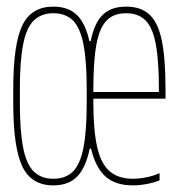

<svg xmlns="http://www.w3.org/2000/svg" viewBox="-20 -550 540 580"><path d="M141 10Q75 10 47.5 -47Q20 -104 20 -240V-280Q20 -417 47.5 -473.5Q75 -530 141 -530Q186 -530 212 -505Q238 -480 250 -426H254Q265 -481 290.5 -505.5Q316 -530 361 -530Q406 -530 432 -505.5Q458 -481 469 -426.5Q480 -372 480 -280V-252H252V-272H470L460 -262V-280Q460 -367 450.5 -417Q441 -467 419.5 -488.5Q398 -510 361 -510Q324 -510 302.5 -488.5Q281 -467 271.5 -417Q262 -367 262 -280V-240Q262 -157 273.5 -106Q285 -55 311.5 -32.5Q338 -10 381 -10Q401 -10 423 -14.5Q445 -19 462 -27V-5Q444 2 422.5 6Q401 10 381 10Q329 10 299 -16.5Q269 -43 255 -101H251Q239 -43 213 -16.5Q187 10 141 10ZM141 -10Q178 -10 200 -31.5Q222 -53 232 -103.5Q242 -154 242 -240V-280Q242 -366 232 -416.5Q222 -467 200 -488.5Q178 -510 141 -510Q105 -510 82.5 -488.5Q60 -467 50 -416.5Q40 -366 40 -280V-240Q40 -154 50 -103.5Q60 -53 82.5 -31.5Q105 -10 141 -10Z"/></svg>

Font: M PLUS 1 Code Thin
Style: Regular
Weight: 250
Designer: Coji Morishita
Foundry: UNDERFOREST DESIGN
Version: Version 1.002